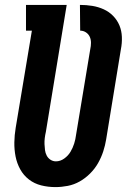

<svg xmlns="http://www.w3.org/2000/svg" viewBox="-20 -755 540 783"><path d="M206 8Q176 8 148 1Q120 -6 98 -23Q76 -40 62.5 -64.5Q49 -89 43.5 -117Q38 -145 38.5 -174.5Q39 -204 44 -234L110 -630H86V-735H252L167 -217Q164 -204 162.5 -191.5Q161 -179 161.5 -167Q162 -155 163.5 -143Q165 -131 170.5 -120.5Q176 -110 186 -103.5Q196 -97 208 -97Q226 -97 242 -108.5Q258 -120 267.5 -136Q277 -152 282.5 -169.5Q288 -187 290 -204L348 -554Q351 -567 351 -580.5Q351 -594 346 -605Q341 -616 330.5 -623Q320 -630 307 -630L306 -735Q332 -735 356.5 -731Q381 -727 403 -717Q425 -707 441.5 -690Q458 -673 467 -651.5Q476 -630 477 -604.5Q478 -579 473 -554L413 -187Q409 -162 401 -137.5Q393 -113 380 -90Q367 -67 347.5 -47.5Q328 -28 305 -15Q282 -2 256.5 3Q231 8 206 8Z"/></svg>

Font: Iosevka Curly Slab Extrabold
Style: Italic
Weight: 800
Italic angle: -9°
Monospace: yes
Designer: Belleve Invis
Foundry: Belleve Invis
Version: Version 22.1.2; ttfautohint (v1.8.4)